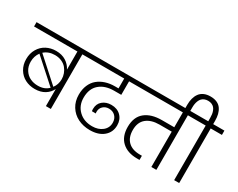

<svg xmlns="http://www.w3.org/2000/svg" viewBox="-145 -1538 2592 2089"><g transform="rotate(30 1151.0 -493.5)"><path d="M516.1 -214.8Q491.7 -163.6 440.4 -131.8Q389.2 -100.1 316.9 -100.1Q249.5 -100.1 194.8 -128.2Q140.1 -156.2 107.2 -210.9Q74.2 -265.6 74.2 -336.9Q74.2 -408.7 106.7 -463.9Q139.2 -519 193.4 -547.6Q247.6 -576.2 314 -576.2Q387.2 -576.2 438.7 -543.5Q490.2 -510.7 516.1 -458V-686H-28.8V-740.2H717.8V-686H578.1V0H516.1ZM130.9 -336.9Q130.9 -277.3 158.7 -233.6Q186.5 -189.9 230.5 -168.9Q274.4 -147.9 328.1 -147.9Q410.6 -147.9 460.9 -198.2L169.9 -459Q130.9 -406.2 130.9 -336.9ZM191.9 -482.9 481 -222.2Q519 -272 519 -338.9Q519 -374 506.8 -407.5Q494.6 -440.9 471.7 -468.8Q448.7 -496.6 410.9 -513.7Q373 -530.8 326.2 -530.8Q245.6 -530.8 191.9 -482.9Z M660.2 -740.2H1355V-686H1165V-516.1H1076.2Q961.9 -516.1 893.6 -457.3Q825.2 -398.4 825.2 -285.2Q825.2 -186.5 890.4 -123.8Q955.6 -61 1060.1 -61Q1136.7 -61 1186.8 -101.3Q1236.8 -141.6 1236.8 -206.1Q1236.8 -256.3 1205.8 -288.1Q1174.8 -319.8 1125 -319.8Q1083 -319.8 1053.5 -293Q1023.9 -266.1 1023.9 -222.2Q1023.9 -207 1026.9 -202.1H978Q975.1 -210.9 975.1 -230Q975.1 -294.4 1019 -331.3Q1063 -368.2 1127.9 -368.2Q1202.6 -368.2 1247.8 -323Q1293 -277.8 1293 -206.1Q1293 -118.7 1229.5 -65.4Q1166 -12.2 1059.1 -12.2Q975.1 -12.2 908.2 -45.7Q841.3 -79.1 802.2 -142.3Q763.2 -205.6 763.2 -287.1Q763.2 -355 785.9 -408.2Q808.6 -461.4 849.1 -494.6Q889.6 -527.8 942.9 -544.9Q996.1 -562 1059.1 -562H1104V-686H660.2Z M1296.9 -740.2H2044.9V-686H1903.8V0H1840.8V-443.8H1687.5Q1584.5 -443.8 1524.7 -395Q1464.8 -346.2 1464.8 -249Q1464.8 -155.3 1517.1 -104.7Q1569.3 -54.2 1667.5 -54.2H1690.9V-2H1659.7Q1539.1 -2 1469.5 -66.2Q1399.9 -130.4 1399.9 -250Q1399.9 -375 1476.3 -437Q1552.7 -499 1685.5 -499H1840.8V-686H1296.9Z M1840.8 -780.8Q1840.8 -825.7 1850.6 -862.3Q1860.4 -898.9 1880.9 -927.2Q1901.4 -955.6 1935.8 -971.2Q1970.2 -986.8 2016.6 -986.8Q2064 -986.8 2098.4 -971.2Q2132.8 -955.6 2152.6 -926.8Q2172.4 -897.9 2181.4 -861.8Q2190.4 -825.7 2190.4 -780.8V-740.2H2331.5V-686H2190.4V0H2127.4V-686H1986.8V-740.2H2128.4V-783.2Q2128.4 -807.1 2125.5 -827.9Q2122.6 -848.6 2114.7 -868.4Q2106.9 -888.2 2094.5 -902.1Q2082 -916 2062.3 -924.6Q2042.5 -933.1 2016.6 -933.1Q1991.2 -933.1 1971.2 -924.6Q1951.2 -916 1938.5 -902.1Q1925.8 -888.2 1917.7 -868.4Q1909.7 -848.6 1906.2 -827.9Q1902.8 -807.1 1902.8 -783.2V-724.1H1840.8Z"/></g></svg>

Font: PoppinsZ Light
Style: Regular
Weight: 300
Designer: Ninad Kale (Devanagari), Jonny Pinhorn (Latin)
Foundry: Indian Type Foundry
Version: Version 3.002;FEAKit 1.0